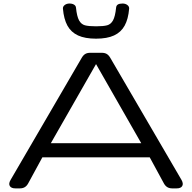

<svg xmlns="http://www.w3.org/2000/svg" viewBox="-20 -1042 1062 1062"><path d="M38.6 -46.9 432.6 -723.1Q440.9 -737.3 451.9 -743.7Q462.9 -750 479 -750H543Q559.1 -750 570.1 -743.7Q581.1 -737.3 589.4 -723.1L983.9 -46.9Q995.6 -26.4 988 -13.2Q980.5 0 957 0H933.1Q917 0 905.8 -6.6Q894.5 -13.2 886.7 -27.3L808.1 -171.9H214.4L135.7 -27.3Q127.9 -13.2 116.7 -6.6Q105.5 0 89.4 0H65.4Q42 0 34.2 -13.2Q26.4 -26.4 38.6 -46.9ZM761.2 -250 511.2 -687.5 261.2 -250ZM328.1 -994.1Q327.1 -1005.9 337.9 -1014.2Q348.6 -1022.5 364.3 -1022.5Q374.5 -1022.5 382.3 -1019.8Q390.1 -1017.1 395 -1012Q399.9 -1006.8 400.4 -999Q405.3 -951.2 417.2 -929.4Q429.2 -907.7 449.7 -902.1Q470.2 -896.5 511.2 -896.5Q552.2 -896.5 572.8 -902.1Q593.3 -907.7 605.2 -929.4Q617.2 -951.2 622.1 -999Q623 -1011.2 631.6 -1016.8Q640.1 -1022.5 658.2 -1022.5Q673.8 -1022.5 684.6 -1014.2Q695.3 -1005.9 694.3 -994.1Q689.5 -936.5 669.4 -900.1Q649.4 -863.8 610.8 -845.9Q572.3 -828.1 511.2 -828.1Q450.2 -828.1 411.6 -845.9Q373 -863.8 353 -900.1Q333 -936.5 328.1 -994.1Z"/></svg>

Font: Gyrochrome
Style: Regular
Weight: 400
Designer: David Moles
Foundry: David Moles
Version: Version 1.005;Glyphs 3.2.3 (3260)